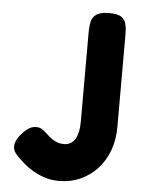

<svg xmlns="http://www.w3.org/2000/svg" viewBox="-52 -732 598 791"><g transform="rotate(5 247.5 -336.5)"><path d="M221 17Q187 17 158.5 7Q130 -3 108.5 -16.5Q87 -30 74 -41.5Q61 -53 58 -56Q45 -68 35 -80.5Q25 -93 25 -109Q25 -122 32.5 -136.5Q40 -151 54 -166Q69 -182 82 -189Q95 -196 109 -196Q126 -196 138 -186.5Q150 -177 167 -161Q172 -157 180.5 -151Q189 -145 201 -140.5Q213 -136 228 -136Q243 -136 255 -142.5Q267 -149 274.5 -161.5Q282 -174 286 -192Q290 -210 290 -232V-606Q290 -627 294 -646.5Q298 -666 314.5 -678Q331 -690 368 -690Q404 -690 419 -679Q434 -668 438 -650Q442 -632 442 -613V-225Q442 -173 426 -129Q410 -85 380.5 -52.5Q351 -20 310.5 -1.5Q270 17 221 17Z"/></g></svg>

Font: Fredoka SemiCondensed SemiBold
Style: Regular
Weight: 600
Width: 4
Designer: Ben Nathan
Foundry: Milena B. Brandão, Ben Nathan
Version: Version 2.001